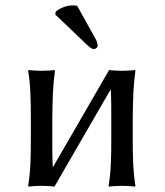

<svg xmlns="http://www.w3.org/2000/svg" viewBox="-20 -693 617 716"><path d="M95 -250V-179C95 -105 94 -54 85 0L87 3C99 1 123 0 135 0C147 0 171 1 183 3L393 -360C395 -327 395 -291 395 -250V-179C395 -105 394 -54 385 0L387 3C399 1 423 0 435 0C447 0 471 1 483 3L485 0C476 -57 475 -104 475 -179V-250C476 -325 477 -372 485 -429L483 -432C471 -430 447 -429 435 -429C423 -429 399 -430 387 -432L177 -69C175 -101 175 -135 175 -179V-250C176 -325 177 -372 185 -429L183 -432C171 -430 147 -429 135 -429C123 -429 99 -430 87 -432L85 -429C94 -375 95 -321 95 -250ZM268 -671C264 -672 258 -673 253 -673C219 -673 196 -656 188 -650L186 -639L300 -530C316 -515 323 -510 329 -510C337 -510 344 -516 344 -521C344 -528 343 -535 338 -545Z"/></svg>

Font: Libertinus Sans
Style: Regular
Weight: 400
Designer: Philipp H. Poll, Khaled Hosny
Foundry: Caleb Maclennan
Version: Version 7.050;RELEASE